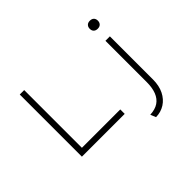

<svg xmlns="http://www.w3.org/2000/svg" viewBox="-181 -1027 1529 1529"><g transform="rotate(-45 583.0 -263.0)"><path d="M162 0V-700H212V-50H644V0ZM802 195 783 149Q841 146 876.5 122Q912 98 929.5 53.5Q947 9 947 -55V-520H997V-35Q997 36 971.5 87Q946 138 902 166Q858 194 802 195ZM972 -631Q950 -631 938 -643Q926 -655 926 -676Q926 -696 938 -708.5Q950 -721 972 -721Q994 -721 1006 -709Q1018 -697 1018 -676Q1018 -656 1006 -643.5Q994 -631 972 -631Z"/></g></svg>

Font: Lexend Mega ExtraLight
Style: Regular
Weight: 250
Version: Version 1.007